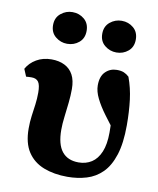

<svg xmlns="http://www.w3.org/2000/svg" viewBox="-83 -786 713 866"><g transform="rotate(10 273.5 -353.0)"><path d="M284.5 15.1Q223.5 15.1 176 -3.3Q128.4 -21.8 101.7 -62.4Q75.1 -103 75.1 -169.3Q75.1 -199.9 78.8 -227.3Q82.6 -254.8 86.2 -281.5Q89.7 -308.3 89.7 -335.5Q89.7 -370.6 80 -384.6Q70.3 -398.6 48.6 -398.6Q43.1 -398.6 35.8 -398.3Q28.4 -398 23.2 -397.4L9.1 -431Q24.5 -459.2 54.4 -476.7Q84.4 -494.2 123.3 -494.2Q158.1 -494.2 183.6 -481.3Q209.1 -468.5 222.7 -442.9Q236.3 -417.3 236.3 -378.2Q236.3 -348.1 232.7 -314.9Q229.1 -281.6 225.1 -249.3Q221 -216.9 221 -189.5Q221 -122.5 247 -90Q273 -57.6 322.8 -57.6Q356.7 -57.6 382.5 -74.1Q408.3 -90.7 422.9 -125.6Q437.5 -160.6 437.5 -214.4Q437.5 -243.7 436 -267Q434.5 -290.2 431.1 -316.1L463.9 -310.5V-211.6Q432.2 -253.2 405.8 -288.8Q379.4 -324.4 363.9 -356Q348.3 -387.6 348.3 -415.3Q348.3 -456.9 369.7 -477.7Q391 -498.6 421.5 -498.6Q441.3 -498.6 453.9 -493.3Q466.4 -488.1 477.7 -477.5Q495.5 -429.6 502.1 -376.3Q508.7 -323.1 508.7 -260.1Q508.7 -177.9 491.3 -124Q473.9 -70.2 443.4 -39.9Q412.9 -9.6 372.1 2.7Q331.2 15.1 284.5 15.1ZM179.2 -575.5Q149.6 -575.5 126.1 -594.7Q102.5 -613.8 102.5 -648Q102.5 -682 126.1 -701.3Q149.6 -720.6 179.2 -720.6Q210.6 -720.6 233.4 -701.3Q256.2 -682 256.2 -648Q256.2 -613.8 233.4 -594.7Q210.6 -575.5 179.2 -575.5ZM404.8 -575.5Q374.9 -575.5 351.3 -594.7Q327.8 -613.8 327.8 -648Q327.8 -682 351.3 -701.3Q374.9 -720.6 404.8 -720.6Q435.9 -720.6 458.7 -701.3Q481.5 -682 481.5 -648Q481.5 -613.8 458.7 -594.7Q435.9 -575.5 404.8 -575.5Z"/></g></svg>

Font: Source Serif 4 Variable
Style: Regular
Weight: 400
Designer: Frank Grießhammer
Foundry: Adobe
Version: Version 4.005;hotconv 1.1.0;makeotfexe 2.6.0